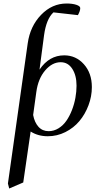

<svg xmlns="http://www.w3.org/2000/svg" viewBox="-20 -766 568 1089"><path d="M24.9 274.9 137.2 -520Q150.9 -617.2 212.9 -681.6Q274.9 -746.1 357.9 -746.1Q390.6 -746.1 412.8 -738.8Q435.1 -731.4 435.1 -720.2Q435.1 -703.6 421.9 -680.2L283.2 -695.8Q242.7 -658.7 230 -566.9L204.1 -371.1Q258.8 -452.1 344.2 -452.1Q410.6 -452.1 455.8 -401.6Q501 -351.1 501 -272Q501 -219.2 481.9 -168.7Q462.9 -118.2 430.4 -79.3Q397.9 -40.5 350.8 -16.8Q303.7 6.8 251 6.8Q195.8 6.8 153.8 -20L111.8 269L32.2 303.2ZM168 -113.8Q175.8 -71.8 198.2 -46.9Q220.7 -22 255.9 -22Q285.6 -22 312 -38.3Q338.4 -54.7 356.7 -81.3Q375 -107.9 388.2 -141.8Q401.4 -175.8 407.7 -211.2Q414.1 -246.6 414.1 -279.8Q414.1 -338.4 389.9 -375.7Q365.7 -413.1 324.2 -413.1Q275.9 -413.1 236.1 -366.5Q196.3 -319.8 186 -244.1Z"/></svg>

Font: Dihjauti
Style: Bold Italic
Weight: 700
Italic angle: -9°
Designer: T. Christopher White
Version: Version 3.0.0